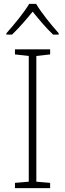

<svg xmlns="http://www.w3.org/2000/svg" viewBox="-20 -968 334 988"><path d="M166 -948H130C106 -906 50 -838 13 -797V-790H42C78 -824 118 -871 148 -908C178 -871 217 -824 253 -790H282V-797C245 -838 190 -906 166 -948ZM238 0V-27L167 -33V-680L238 -688V-714H57V-688L128 -680V-33L57 -27V0Z"/></svg>

Font: Noto Sans Gurmukhi ExtraLight
Style: Regular
Weight: 200
Designer: Jelle Bosma - Monotype Design Team
Foundry: Monotype Imaging Inc.
Version: Version 2.004